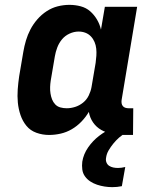

<svg xmlns="http://www.w3.org/2000/svg" viewBox="-20 -548 640 791"><path d="M182 8Q155 8 130 -1Q105 -10 89 -29.5Q73 -49 64.5 -74Q56 -99 53.5 -125.5Q51 -152 53 -179.5Q55 -207 59 -234L76 -334Q80 -358 87 -381.5Q94 -405 105.5 -427Q117 -449 134 -468.5Q151 -488 172.5 -502Q194 -516 218 -522Q242 -528 266 -528Q290 -528 312.5 -522Q335 -516 351.5 -501.5Q368 -487 379.5 -467.5Q391 -448 396 -426L412 -520H545L481 -136Q480 -129 481 -122.5Q482 -116 486 -111Q490 -106 496.5 -104Q503 -102 510 -102H529L528 8H491Q466 8 442 3.5Q418 -1 397.5 -12.5Q377 -24 363.5 -43.5Q350 -63 346 -87Q333 -65 315 -46.5Q297 -28 275.5 -15.5Q254 -3 230 2.5Q206 8 182 8ZM255 -102Q272 -102 289.5 -107.5Q307 -113 322 -125Q337 -137 345.5 -154.5Q354 -172 357 -189L374 -289Q376 -304 377 -318.5Q378 -333 376.5 -347.5Q375 -362 369.5 -375Q364 -388 354.5 -398Q345 -408 332 -413Q319 -418 304 -418Q285 -418 266.5 -409.5Q248 -401 235.5 -386Q223 -371 216 -352.5Q209 -334 206 -316L189 -216Q187 -203 186.5 -189.5Q186 -176 188 -163Q190 -150 194.5 -138.5Q199 -127 207.5 -118Q216 -109 228.5 -105.5Q241 -102 255 -102ZM443 223Q427 223 411 220.5Q395 218 380 213Q365 208 352 199.5Q339 191 330 178.5Q321 166 319 150Q317 134 319 118Q324 87 343 59.5Q362 32 388 12Q414 -8 444 -21Q474 -34 505 -39L499 0Q484 7 471 18.5Q458 30 447 43.5Q436 57 427.5 71.5Q419 86 417 102Q415 112 418.5 121Q422 130 429.5 135Q437 140 446.5 142Q456 144 466 144Q473 144 480.5 143Q488 142 496 140L482 219Q472 221 462.5 222Q453 223 443 223Z"/></svg>

Font: Iosevka Etoile Extrabold
Style: Italic
Weight: 800
Italic angle: -9°
Designer: Belleve Invis
Foundry: Belleve Invis
Version: Version 22.1.2; ttfautohint (v1.8.4)